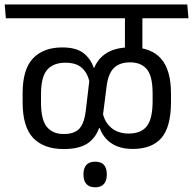

<svg xmlns="http://www.w3.org/2000/svg" viewBox="-40 -652 840 836"><path d="M450.5 -572.5H675.5L670 -632.5H445ZM579.5 -593.5H504.5V-478.5L579.5 -478ZM780.5 -572.5 775.5 -632.5H-19.5L-14.5 -572.5ZM580 -429.5V-589.5H504V-429.5ZM704.5 -208.5V-245Q704.5 -346.5 661.5 -396.2Q618.5 -446 529 -446Q458 -446 416 -415.5Q374 -385 362 -329L351 -318.5L333.5 -169.5Q327 -116 305.8 -92.2Q284.5 -68.5 237.5 -68.5Q189.5 -68.5 164 -99.5Q138.5 -130.5 138.5 -207V-241Q138.5 -317.5 165.5 -348.2Q192.5 -379 245 -379Q291.5 -379 316.5 -356.5Q341.5 -334 350 -294L362 -294.5L375.5 -357H368Q355.5 -395.5 323.8 -420.5Q292 -445.5 231 -445.5Q149.5 -445.5 104 -398.2Q58.5 -351 58.5 -245.5V-207Q58.5 -99 104.8 -51Q151 -3 237.5 -3Q312.5 -3 350 -34Q387.5 -65 398 -119L405.5 -129L424 -274.5Q430.5 -330 455.2 -355.2Q480 -380.5 526.5 -380.5Q574 -380.5 599.2 -350.8Q624.5 -321 624.5 -245V-211.5Q624.5 -135 599.5 -102.8Q574.5 -70.5 520.5 -70.5Q474.5 -70.5 445.2 -95Q416 -119.5 407.5 -159.5H393.5L384 -94H394.5Q403 -69 421.5 -48.2Q440 -27.5 469 -15.5Q498 -3.5 538 -3.5Q621.5 -3.5 663 -51.5Q704.5 -99.5 704.5 -208.5ZM374.5 163.5Q400 163.5 412.5 149Q425 134.5 425 110Q425 109 425 107.8Q425 106.5 425 106Q425 80.5 412.8 66.2Q400.5 52 374.5 52Q348.5 52 336 66.2Q323.5 80.5 323.5 106Q323.5 106.5 323.5 108Q323.5 109.5 323.5 110Q323.5 134.5 336 149Q348.5 163.5 374.5 163.5Z"/></svg>

Font: Anek Devanagari Medium
Style: Regular
Weight: 400
Version: Version 1.003